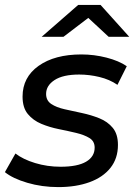

<svg xmlns="http://www.w3.org/2000/svg" viewBox="-32 -757 553 783"><path d="M206 6Q139 6 79.5 -11.5Q20 -29 -12 -55L31 -131Q62 -107 111.5 -92Q161 -77 215 -77Q284 -77 319 -97.5Q354 -118 354 -155Q354 -181 333 -194Q312 -207 278.5 -215Q245 -223 207.5 -230.5Q170 -238 136.5 -252Q103 -266 81.5 -292Q60 -318 60 -363Q60 -442 125.5 -488.5Q191 -535 300 -535Q352 -535 402.5 -522Q453 -509 485 -487L447 -411Q415 -433 373.5 -443Q332 -453 291 -453Q225 -453 190.5 -430.5Q156 -408 156 -374Q156 -347 177 -333Q198 -319 231.5 -311.5Q265 -304 302.5 -296Q340 -288 373.5 -274.5Q407 -261 428 -235.5Q449 -210 449 -166Q449 -111 418.5 -72.5Q388 -34 333 -14Q278 6 206 6ZM138 -607 287 -737H378L495 -607H411L328 -684L227 -607Z"/></svg>

Font: Montserrat Medium
Style: Italic
Weight: 500
Italic angle: -11.3°
Designer: Julieta Ulanovsky
Foundry: Julieta Ulanovsky
Version: Version 9.000; ttfautohint (v1.8.4.7-5d5b)